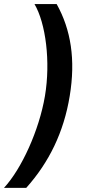

<svg xmlns="http://www.w3.org/2000/svg" viewBox="-53 -771 459 944"><path d="M289.8 -299C319.2 -476.9 296.2 -624.6 225.5 -751.1H116.5C171.9 -657.3 196.4 -467.7 168 -299C139.6 -130.7 53.3 58.9 -33.4 152.7H76C188.9 26.3 260.7 -121.4 289.8 -299Z"/></svg>

Font: Magic Ui Pro Semi Bold
Style: Italic
Weight: 600
Italic angle: -9.39999°
Designer: Stefan Endress, Andreas Faust
Version: Version 1.000;FEAKit 1.0